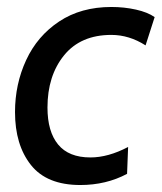

<svg xmlns="http://www.w3.org/2000/svg" viewBox="-20 -520 463 550"><path d="M23 -199Q23 -279 55 -348Q87 -417 149.5 -458.5Q212 -500 299 -500Q336 -500 369.5 -492.5Q403 -485 423 -471L397 -390Q350 -420 299 -420Q211 -420 163.5 -361.5Q116 -303 116 -212Q116 -143 146.5 -106Q177 -69 239 -69Q290 -69 347 -99L344 -22Q284 10 210 10Q114 10 68.5 -47.5Q23 -105 23 -199Z"/></svg>

Font: Cabin
Style: Italic
Weight: 400
Italic angle: -7°
Designer: Pablo Impallari
Foundry: Pablo Impallari. http://www.impallari.com Igino Marini. http://www.ikern.com
Version: Version 2.200